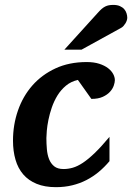

<svg xmlns="http://www.w3.org/2000/svg" viewBox="-20 -754 541 786"><path d="M450.2 -425.8Q450.2 -417 445.8 -403.8Q441.4 -390.6 430.4 -378.4Q419.4 -366.2 400.9 -357.7Q382.3 -349.1 354 -349.1L298.8 -426.8Q270.5 -420.4 250 -403.3Q229.5 -386.2 215.3 -363.3Q201.2 -340.3 192.1 -314Q183.1 -287.6 178.2 -263.2Q173.3 -238.8 171.6 -219Q169.9 -199.2 169.9 -189Q169.9 -166 171.9 -143.3Q173.8 -120.6 180.9 -102.5Q188 -84.5 201.9 -73.2Q215.8 -62 240.2 -62Q258.8 -62 277.8 -67.4Q296.9 -72.8 319.1 -87.4Q341.3 -102.1 367.9 -127.7Q394.5 -153.3 428.2 -193.8V-94.2Q407.7 -69.8 384.3 -50.3Q360.8 -30.8 333.7 -16.8Q306.6 -2.9 275.6 4.6Q244.6 12.2 209 12.2Q163.1 12.2 129.9 -1.5Q96.7 -15.1 75.2 -40Q53.7 -64.9 43.5 -100.1Q33.2 -135.3 33.2 -178.2Q33.2 -243.2 53.5 -301.5Q73.7 -359.9 112.5 -404.1Q151.4 -448.2 207.3 -474.1Q263.2 -500 335 -500Q364.7 -500 386.5 -492.9Q408.2 -485.8 422.4 -474.9Q436.5 -463.9 443.4 -450.9Q450.2 -438 450.2 -425.8ZM501 -681.2Q501 -676.3 499 -670.2Q497.1 -664.1 493.4 -658.2Q489.7 -652.3 485.1 -647.2Q480.5 -642.1 474.6 -639.2L314 -550.8H243.7L380.9 -702.1Q389.2 -711.4 396.2 -717.5Q403.3 -723.6 410.6 -727.3Q418 -731 425.8 -732.4Q433.6 -733.9 443.8 -733.9Q460 -733.9 470.9 -729Q481.9 -724.1 488.5 -716.6Q495.1 -709 498 -699.5Q501 -689.9 501 -681.2Z"/></svg>

Font: Charis SIL APac
Style: Bold Italic
Weight: 700
Italic angle: -11°
Foundry: SIL International
Version: Version 5.000